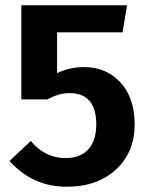

<svg xmlns="http://www.w3.org/2000/svg" viewBox="-20 -694 567 730"><path d="M446 -571H197V-416Q246 -439 299 -439Q384 -439 438 -380.5Q492 -322 492 -221Q492 -115 421 -49.5Q350 16 234 16Q104 16 16 -82L97 -158Q151 -93 230 -93Q285 -93 315.5 -126Q346 -159 346 -221Q346 -340 244 -340Q204 -340 160 -316H61V-674H463Z"/></svg>

Font: FiraSans
Style: Regular
Weight: 600
Designer: Carrois Corporate & Edenspiekermann AG
Foundry: Carrois Corporate GbR & Edenspiekermann AG
Version: Version 3.106;PS 003.106;hotconv 1.0.70;makeotf.lib2.5.58329